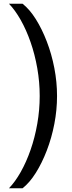

<svg xmlns="http://www.w3.org/2000/svg" viewBox="-20 -758 384 1030"><path d="M28 252Q61 218 91 165Q121 112 144 46Q167 -20 180 -94Q193 -168 193 -243Q193 -318 180 -392Q167 -466 144 -532Q121 -598 91 -651Q61 -704 28 -738H101Q139 -708 172 -655.5Q205 -603 231 -535.5Q257 -468 271.5 -393Q286 -318 286 -243Q286 -168 271.5 -93Q257 -18 231 49.5Q205 117 172 169.5Q139 222 101 252Z"/></svg>

Font: Gantari Medium
Style: Regular
Weight: 500
Designer: Anugrah Pasau
Foundry: Lafontype
Version: Version 1.000; ttfautohint (v1.8.4.7-5d5b)